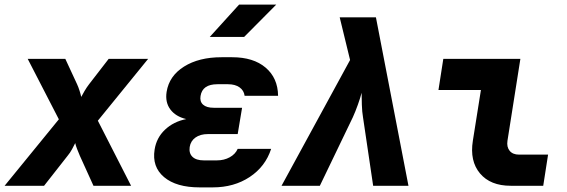

<svg xmlns="http://www.w3.org/2000/svg" viewBox="-38 -805 2458 832"><path d="M-18 0 217 -288 82 -550H245L296 -440Q302 -427 307 -411Q312 -395 314 -385Q319 -395 328.5 -411Q338 -427 348 -440L433 -550H604L386 -282L530 0H367L308 -130Q302 -144 296 -159.5Q290 -175 288 -185Q283 -175 274.5 -159Q266 -143 255 -130L153 0Z M884 7H827Q726 7 673 -37.5Q620 -82 632 -157Q640 -208 677 -243Q714 -278 769 -289Q723 -300 700 -331Q677 -362 684 -407Q695 -476 759.5 -516.5Q824 -557 922 -557H968Q1060 -557 1113 -512Q1166 -467 1167 -390H1022Q1019 -413 1000 -426.5Q981 -440 950 -440H904Q839 -440 831 -389Q827 -365 842 -351.5Q857 -338 888 -338H1011L992 -224H863Q830 -224 809 -209Q788 -194 784 -168Q780 -141 796 -125.5Q812 -110 845 -110H902Q933 -110 957.5 -123.5Q982 -137 992 -160H1137Q1112 -83 1044 -38Q976 7 884 7ZM871 -645 998 -785H1159L1020 -645Z M1182 0 1479 -545 1434 -730H1591L1732 0H1579L1535 -297Q1531 -320 1530 -351.5Q1529 -383 1529 -403Q1524 -383 1513 -352Q1502 -321 1491 -297L1348 0Z M2175 0Q2087 0 2042 -53.5Q1997 -107 2011 -195L2046 -415H1862L1883 -550H2217L2161 -195Q2157 -168 2170.5 -151.5Q2184 -135 2211 -135H2337L2316 0Z"/></svg>

Font: JetBrains Mono ExtraBold
Style: Italic
Weight: 800
Italic angle: -9°
Monospace: yes
Designer: Philipp Nurullin, Konstantin Bulenkov
Foundry: JetBrains
Version: Version 2.305; ttfautohint (v1.8.4.7-5d5b)